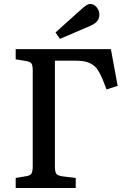

<svg xmlns="http://www.w3.org/2000/svg" viewBox="-20 -948 638 968"><path d="M282.2 -752 259.8 -784.2 394 -904.8Q420.4 -928.2 434.1 -928.2Q453.6 -928.2 467.3 -911.4Q481 -894.5 481 -876Q481 -854.5 469.7 -841.1Q458.5 -827.6 436 -817.9ZM59.1 0V-50.8L113.8 -60.1Q133.8 -63.5 139.4 -74.5Q145 -85.4 145 -110.8V-592.8Q145 -617.2 139.2 -627Q133.3 -636.7 111.8 -640.1L59.1 -648.9V-700.2H539.1L573.2 -515.1L517.1 -497.1Q505.4 -528.8 497.3 -548.1Q489.3 -567.4 478.8 -585.7Q468.3 -604 458 -613.3Q447.8 -622.6 432.6 -629.9Q417.5 -637.2 399.4 -639.6Q381.3 -642.1 356 -642.1H256.8V-108.9Q256.8 -82.5 263.7 -72.5Q270.5 -62.5 293.9 -59.1L361.8 -50.8V0Z"/></svg>

Font: Literata Book Medium
Style: Regular
Weight: 500
Designer: Latin by Veronika Burian and Jose Scaglione. Greek by Irene Vlachou. Cyrillic by Vera Evstafieva
Foundry: TypeTogether
Version: Version 2.003;PS 002.003;hotconv 1.0.88;makeotf.lib2.5.64775